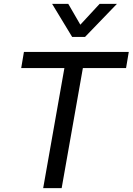

<svg xmlns="http://www.w3.org/2000/svg" viewBox="-20 -967 682 987"><path d="M311 -617H89L103 -700H642L628 -617H406L297 0H202ZM248 -947H331L393 -840L492 -947H581L417 -777H351Z"/></svg>

Font: Bai Jamjuree Medium
Style: Italic
Weight: 500
Italic angle: -10°
Version: Version 1.000; ttfautohint (v1.6)